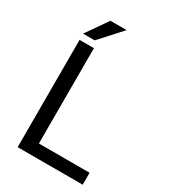

<svg xmlns="http://www.w3.org/2000/svg" viewBox="-215 -998 973 1102"><g transform="rotate(30 272.0 -447.5)"><path d="M85 -710.9H180.2V-79.1H516.1V0H85ZM84.5 -752 183.6 -894.5H291L161.6 -752Z"/></g></svg>

Font: Bert Sans Medium
Style: Regular
Weight: 500
Designer: Christian Robertson, Adam Twardoch, & Cristiano Sobral
Foundry: Google
Version: Version 12.135;January 10, 2020;FontCreator 12.0.0.2547 64-b